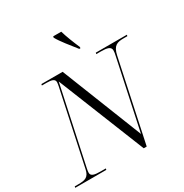

<svg xmlns="http://www.w3.org/2000/svg" viewBox="-225 -1117 1232 1284"><g transform="rotate(-30 391.5 -475.5)"><path d="M474 -791H483L484 -800C463 -848 439 -909 427 -951H365L363 -942C386 -899 436 -840 474 -791ZM-14 0H226L228 -10H188C141 -10 114 -16 114 -42C114 -50 116 -64 119 -77L246 -671L515 0H538L671 -625C686 -696 716 -704 769 -704H795L797 -714H557L555 -704H590C639 -704 667 -697 667 -668C667 -658 665 -643 661 -627L547 -92L301 -714H137L135 -704H170C209 -704 234 -698 234 -673C234 -666 232 -654 230 -644L108 -73C96 -17 68 -10 15 -10H-12Z"/></g></svg>

Font: Noto Serif Display Light
Style: Italic
Weight: 300
Italic angle: -12°
Designer: Monotype Design Team
Foundry: Monotype Imaging Inc.
Version: Version 2.009